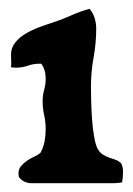

<svg xmlns="http://www.w3.org/2000/svg" viewBox="-20 -411 303 437"><path d="M184 -391Q192 -381 195.5 -369.5Q199 -358 199 -346Q199 -313 193 -280Q187 -247 187 -213Q187 -202 187.5 -181.5Q188 -161 189.5 -139.5Q191 -118 194.5 -98.5Q198 -79 203 -71Q208 -63 214.5 -59Q221 -55 228 -52.5Q235 -50 242.5 -47.5Q250 -45 256 -39Q260 -31 260 -20Q260 -14 259.5 -8Q259 -2 258 4Q248 6 238 6Q228 6 218 6H52Q34 6 23 -8L22 -16Q22 -26 27.5 -32.5Q33 -39 40.5 -44.5Q48 -50 57 -54Q66 -58 72 -63Q79 -76 81.5 -89.5Q84 -103 84 -117Q84 -133 80.5 -149Q77 -165 77 -181Q77 -194 80.5 -206.5Q84 -219 84 -232Q84 -252 74 -266H70Q56 -266 43.5 -261.5Q31 -257 17 -257Q9 -257 5 -258Q6 -265 5.5 -272Q5 -279 5 -286Q5 -302 14.5 -314Q24 -326 38.5 -334.5Q53 -343 69 -349Q85 -355 98 -359Q120 -366 141 -375.5Q162 -385 184 -391Z"/></svg>

Font: CAT Altenglisch
Style: Regular
Weight: 400
Designer: Peter Wiegel
Foundry: Peter Wiegel, CAT Fonts
Version: Version 1.000